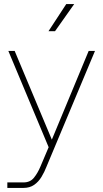

<svg xmlns="http://www.w3.org/2000/svg" viewBox="-20 -722 507 942"><path d="M16 200V173H95Q128 173 146.5 150Q165 127 178 96L229 -24L415 -472H446L208 96Q198 122 183.5 146Q169 170 147.5 185Q126 200 95 200ZM224 13 21 -472H52L241 -21ZM218 -569 305 -702H344L250 -569Z"/></svg>

Font: SUSE Thin
Style: Regular
Weight: 250
Designer: Rene Bieder
Foundry: SUSE
Version: Version 1.000